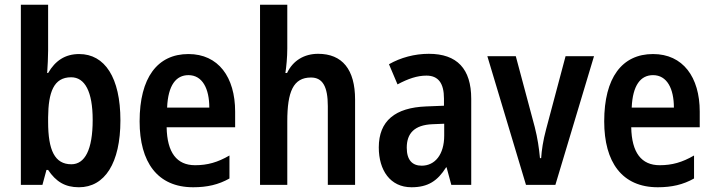

<svg xmlns="http://www.w3.org/2000/svg" viewBox="-20 -780 3009 810"><path d="M183 -566V-760H68V0H159L176 -63H183C216 -14 254 10 313 10C422 10 488 -92 488 -272C488 -453 422 -552 314 -552C255 -552 213 -524 183 -472H179C181 -502 183 -539 183 -566ZM280 -454C338 -454 371 -394 371 -274C371 -148 338 -87 281 -87C211 -87 183 -146 183 -266V-285C184 -390 206 -454 280 -454Z M775 -552C644 -552 569 -452 569 -268C569 -96 644 10 795 10C854 10 902 -1 948 -27V-124C898 -95 855 -83 803 -83C726 -83 685 -136 683 -243H972V-309C972 -455 901 -552 775 -552ZM775 -463C834 -463 863 -406 863 -326H685C689 -421 723 -463 775 -463Z M1192 -575V-760H1077V0H1192V-268C1192 -393 1217 -453 1292 -453C1341 -453 1363 -415 1363 -332V0H1478V-360C1478 -487 1424 -553 1322 -553C1264 -553 1216 -525 1191 -472H1184C1188 -498 1192 -539 1192 -575Z M1789 -553C1729 -553 1670 -537 1621 -509L1657 -424C1702 -448 1740 -461 1779 -461C1829 -461 1853 -429 1853 -364V-334L1778 -331C1647 -326 1578 -270 1578 -158C1578 -62 1626 10 1716 10C1786 10 1826 -17 1862 -74H1864L1884 0H1968V-363C1968 -490 1908 -553 1789 -553ZM1805 -256 1854 -258V-208C1854 -128 1815 -81 1759 -81C1720 -81 1696 -104 1696 -157C1696 -217 1728 -253 1805 -256Z M2199 0H2323L2486 -543H2366L2284 -235C2271 -187 2265 -145 2263 -113H2258C2254 -155 2248 -197 2236 -244L2156 -543H2036Z M2735 -552C2604 -552 2529 -452 2529 -268C2529 -96 2604 10 2755 10C2814 10 2862 -1 2908 -27V-124C2858 -95 2815 -83 2763 -83C2686 -83 2645 -136 2643 -243H2932V-309C2932 -455 2861 -552 2735 -552ZM2735 -463C2794 -463 2823 -406 2823 -326H2645C2649 -421 2683 -463 2735 -463Z"/></svg>

Font: Noto Sans Telugu Condensed SemiBold
Style: Regular
Weight: 600
Width: 3
Designer: Jelle Bosma - Monotype Design Team
Foundry: Monotype Imaging Inc.
Version: Version 2.005